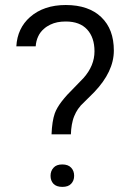

<svg xmlns="http://www.w3.org/2000/svg" viewBox="-20 -733 512 751"><path d="M181.6 -207.5Q183.6 -259.3 194.3 -289.6Q198.2 -300.3 204.8 -311.8Q211.4 -323.2 220.9 -335.7Q230.5 -348.1 242.7 -361.8L306.6 -427.7Q349.6 -476.1 349.6 -532.2Q349.6 -586.4 320.8 -617.7Q292 -648.9 237.3 -648.9Q228.5 -648.9 220.5 -648.2Q212.4 -647.5 204.8 -646Q197.3 -644.5 190.2 -642.1Q183.1 -639.6 176.5 -636.5Q169.9 -633.3 163.8 -629.4Q157.7 -625.5 152.3 -620.6Q137.2 -607.9 129.2 -590.3Q121.1 -572.8 119.6 -551.8H43.9Q47.9 -622.6 97.7 -666.5Q151.4 -713.4 237.3 -713.4Q282.2 -713.4 316.9 -701.4Q351.6 -689.5 376.2 -665.8Q400.9 -642.1 413.1 -609.6Q425.3 -577.1 425.3 -535.2Q425.3 -452.6 348.1 -372.1L294.9 -319.3V-318.8Q289.6 -313 285.2 -306.6Q280.8 -300.3 277.1 -293.2Q273.4 -286.1 270.3 -278.6Q267.1 -271 264.9 -262.7Q262.7 -254.4 261 -245.4Q259.3 -236.3 258.5 -227.1Q257.8 -217.8 257.3 -207.5ZM189.5 -77.1Q200.7 -89.8 223.6 -89.8Q246.6 -89.8 258.3 -77.1Q264.2 -70.8 267.1 -63Q270 -55.2 270 -45.4Q270 -26.4 258.3 -14.2Q247.1 -2 223.9 -2Q200.7 -2 189 -14.2Q177.7 -26.4 177.7 -45.4Q177.7 -64.5 189.5 -77.1Z"/></svg>

Font: Vazir Light UI
Style: Light-UI
Weight: 300
Designer: Saber Rastikerdar
Foundry: Saber Rastikerdar
Version: Version 30.0.0